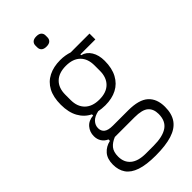

<svg xmlns="http://www.w3.org/2000/svg" viewBox="-283 -769 1044 1044"><g transform="rotate(-45 239.0 -247.0)"><path d="M463 60Q463 114 439 147.5Q415 181 365.5 196.5Q316 212 240 212Q168 212 124 197Q80 182 60 153Q40 124 40 82Q40 38 62 12.5Q84 -13 120 -21V-32Q99 -41 87.5 -59Q76 -77 76 -101Q76 -133 96 -156.5Q116 -180 153 -183V-192Q114 -211 92 -250.5Q70 -290 70 -349Q70 -407 90.5 -445.5Q111 -484 149.5 -503.5Q188 -523 239 -523Q259 -523 276.5 -520Q294 -517 309 -512H454V-467H339V-461Q371 -453 389.5 -423Q408 -393 408 -349Q408 -292 387 -253Q366 -214 328.5 -194.5Q291 -175 239 -175Q225 -175 212.5 -176.5Q200 -178 189 -180Q156 -173 139.5 -155.5Q123 -138 123 -115Q123 -93 138.5 -80.5Q154 -68 190 -68H307Q390 -68 426.5 -35Q463 -2 463 60ZM239 -220Q293 -220 322 -249Q351 -278 351 -329V-370Q351 -422 322 -450.5Q293 -479 239 -479Q185 -479 155.5 -450.5Q126 -422 126 -370V-329Q126 -278 155.5 -249Q185 -220 239 -220ZM411 63Q411 24 387.5 3.5Q364 -17 305 -17H154Q124 -5 107.5 15Q91 35 91 71Q91 116 121 141Q151 166 210 166H269Q339 166 375 141.5Q411 117 411 63ZM239 -627Q219 -627 209.5 -636Q200 -645 200 -660V-674Q200 -688 209.5 -697Q219 -706 239 -706Q259 -706 268.5 -697Q278 -688 278 -674V-660Q278 -645 268.5 -636Q259 -627 239 -627Z"/></g></svg>

Font: IBM Plex Sans Condensed Light
Style: Regular
Weight: 300
Width: 3
Designer: Mike Abbink, Paul van der Laan, Pieter van Rosmalen
Foundry: Bold Monday
Version: Version 3.201